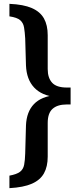

<svg xmlns="http://www.w3.org/2000/svg" viewBox="-20 -777 397 998"><path d="M347 -291V-234H327Q279 -234 253.5 -211.5Q228 -189 228 -138V37Q228 89 208.5 124Q189 159 145.5 178Q102 197 29 201V136Q67 129 84 116Q101 103 105.5 79.5Q110 56 111 21L115 -125Q118 -196 156.5 -236Q195 -276 270 -283ZM29 -757Q102 -754 145.5 -735Q189 -716 208.5 -681Q228 -646 228 -594V-418Q228 -372 251 -347Q274 -322 327 -322H347V-266L269 -273Q197 -280 157.5 -322Q118 -364 115 -437L111 -577Q109 -611 105 -634.5Q101 -658 85 -672Q69 -686 29 -692Z"/></svg>

Font: Piazzolla Thin ExtraBold
Style: Regular
Weight: 800
Version: Version 2.005